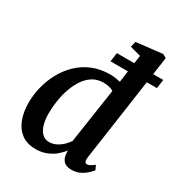

<svg xmlns="http://www.w3.org/2000/svg" viewBox="-192 -946 1014 1086"><g transform="rotate(30 315.0 -403.5)"><path d="M479.5 -97Q477.5 -79 481 -69.8Q484.5 -60.5 494.5 -60.5Q503 -60.5 513.5 -65.8Q524 -71 540.5 -84L554 -55Q548.5 -48.5 532.8 -32.8Q517 -17 492 -3.5Q467 10 433 10Q399.5 10 382.5 -7Q365.5 -24 363.5 -57.5L363 -75Q348.5 -55 325.2 -35.2Q302 -15.5 270.5 -2.8Q239 10 200 10Q142 10 105.5 -18.2Q69 -46.5 52 -93.8Q35 -141 35 -197.5Q35 -249.5 48 -302.2Q61 -355 87 -402.5Q113 -450 151.5 -487.2Q190 -524.5 241.8 -545.8Q293.5 -567 358 -567Q373 -567 390.2 -564.5Q407.5 -562 423 -558.5L448.5 -742L378 -761L386.5 -797.5L556.5 -817L581 -804ZM412.5 -492Q399 -500.5 381.8 -504.2Q364.5 -508 346.5 -508Q306.5 -508 276.2 -489Q246 -470 224.8 -438Q203.5 -406 189.8 -366.2Q176 -326.5 169.8 -284.2Q163.5 -242 163.5 -203Q163.5 -160.5 173 -128.8Q182.5 -97 201 -79.8Q219.5 -62.5 245 -62.5Q270 -62.5 291.8 -73.5Q313.5 -84.5 331 -101.2Q348.5 -118 359 -134.5ZM327.5 -690H630.5L622.5 -632H319.5Z"/></g></svg>

Font: Merriweather 20pt SemiBold
Style: Italic
Weight: 600
Italic angle: -7.8°
Version: Version 2.101